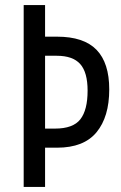

<svg xmlns="http://www.w3.org/2000/svg" viewBox="-20 -734 476 754"><path d="M409 -383Q409 -275 359 -214.5Q309 -154 204 -154H157V0H73V-714H157V-590H204Q309 -590 359 -538.5Q409 -487 409 -383ZM196 -229Q267 -229 295.5 -265.5Q324 -302 324 -378Q324 -450 295 -482.5Q266 -515 203 -515H157V-229Z"/></svg>

Font: Noto Sans Malayalam ExtraCondensed
Style: Regular
Weight: 400
Width: 2
Designer: Jelle Bosma - Monotype Design Team
Foundry: Monotype Imaging Inc.
Version: Version 2.104; ttfautohint (v1.8.4.7-5d5b)